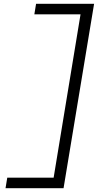

<svg xmlns="http://www.w3.org/2000/svg" viewBox="-20 -843 540 1006"><path d="M9 143 18 88H261L402 -768H160L169 -823H473L313 143Z"/></svg>

Font: Iosevka Slab Light
Style: Italic
Weight: 300
Italic angle: -9°
Monospace: yes
Designer: Belleve Invis
Foundry: Belleve Invis
Version: Version 11.1.1; ttfautohint (v1.8.3)